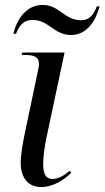

<svg xmlns="http://www.w3.org/2000/svg" viewBox="-20 -749 424 779"><path d="M268 -607C332 -607 368 -663 384 -723H373C361 -693 346 -667 309 -667C241 -667 221 -729 153 -729C87 -729 49 -672 34 -612H45C56 -639 71 -668 112 -668C179 -668 198 -607 268 -607ZM147 10C196 10 241 -20 269 -48L263 -56C240 -37 218 -23 193 -23C165 -23 155 -45 155 -87C155 -111 162 -160 168 -188L242 -536H70L68 -526H81C121 -526 138 -517 138 -489C138 -480 136 -469 133 -457L84 -224C75 -182 64 -125 64 -88C64 -28 94 10 147 10Z"/></svg>

Font: Noto Serif Display SemiCondensed
Style: Italic
Weight: 400
Width: 4
Italic angle: -12°
Designer: Monotype Design Team
Foundry: Monotype Imaging Inc.
Version: Version 2.009